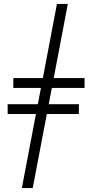

<svg xmlns="http://www.w3.org/2000/svg" viewBox="-20 -756 476 991"><path d="M92.8 214.8 165.5 -167.5H19.5V-218.3H175.3L191.4 -302.2H48.8V-353H201.2L273.9 -735.8H330.1L257.3 -353H416.5V-302.2H247.6L231.4 -218.3H387.2V-167.5H221.7L148.9 214.8Z"/></svg>

Font: Charis SIL Afr
Style: Italic
Weight: 400
Italic angle: -11°
Foundry: SIL International
Version: Version 5.000